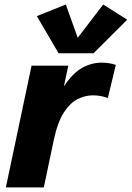

<svg xmlns="http://www.w3.org/2000/svg" viewBox="-20 -812 571 832"><path d="M5.4 0 116.7 -527.3H275.9L256.8 -437.5Q294.9 -495.1 335.7 -517.8Q376.5 -540.5 420.4 -540.5Q454.6 -540.5 481.9 -530.8L447.3 -387.2Q416 -398.9 382.3 -398.9Q349.6 -398.9 316.9 -382.8Q284.2 -366.7 256.8 -324.7Q229.5 -282.7 212.9 -204.6L169.9 0ZM427.2 -792.5 531.2 -726.6 385.3 -581.1H233.9L139.6 -742.2L265.1 -792.5L316.9 -648.4Z"/></svg>

Font: Schibsted Grotesk ExtraBold
Style: Italic
Weight: 800
Italic angle: -12°
Designer: Bakken & Baeck AS, Henrik Kongsvoll
Foundry: Schibsted ASA
Version: Version 1.100; ttfautohint (v1.8.4.7-5d5b);gftools[0.9.25]